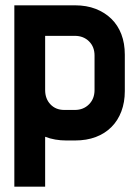

<svg xmlns="http://www.w3.org/2000/svg" viewBox="-20 -529 518 723"><path d="M262 -509Q306 -509 340.5 -495.5Q375 -482 399.5 -458Q424 -434 437 -400Q450 -366 450 -323V-186Q450 -144 437 -109.5Q424 -75 399.5 -50.5Q375 -26 340.5 -13Q306 0 262 0H230Q186 0 150 -14V174H34V-509ZM150 -394V-190Q150 -157 170 -136Q190 -115 222 -115H262Q294 -115 315 -136Q336 -157 336 -190V-320Q336 -353 315 -373.5Q294 -394 262 -394Z"/></svg>

Font: Do Hyeon
Style: Regular
Weight: 400
Version: Version 1.001